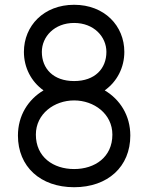

<svg xmlns="http://www.w3.org/2000/svg" viewBox="-20 -766 620 803"><path d="M290 -346C373 -346 450 -290 450 -203C450 -109 377 -59 290 -59C203 -59 130 -109 130 -203C130 -290 207 -346 290 -346ZM55 -199C55 -69 149 17 290 17C431 17 525 -69 525 -199C525 -283 482 -350 418 -388C470 -425 500 -484 500 -549C500 -658 417 -746 290 -746C163 -746 80 -658 80 -549C80 -484 110 -425 162 -388C98 -350 55 -283 55 -199ZM155 -549C155 -612 207 -670 290 -670C373 -670 425 -612 425 -549C425 -479 377 -427 290 -427C203 -427 155 -479 155 -549Z"/></svg>

Font: Kreadon Medium
Style: Regular
Weight: 500
Designer: kohakuno
Foundry: StudioGnu
Version: Version 1.000;Glyphs 3.1.2 (3151)